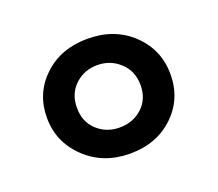

<svg xmlns="http://www.w3.org/2000/svg" viewBox="-67 -601 561 494"><g transform="rotate(-20 214.0 -354.5)"><path d="M212.3 -268.5Q248.7 -268.5 274 -291.7Q299.3 -315 299.3 -353.1Q299.3 -391.3 273.5 -415.3Q247.7 -439.3 211.8 -439.3Q175.9 -439.3 150.7 -415.8Q125.4 -392.3 125.4 -353.6Q125.4 -315 150.7 -291.7Q175.9 -268.5 212.3 -268.5ZM333.2 -465.9Q381.2 -420.1 381.2 -352.9Q381.2 -285.6 334.2 -240.9Q287.2 -196.2 214.4 -196.2Q141.6 -196.2 92.8 -242.7Q44 -289.2 44 -355.9Q44 -422.6 91 -467.1Q138 -511.6 211.6 -511.6Q285.1 -511.6 333.2 -465.9Z"/></g></svg>

Font: Khula SemiBold
Style: Regular
Weight: 600
Designer: Erin McLaughlin, Steve Matteson
Version: Version 1.002;PS 1.0;hotconv 1.0.72;makeotf.lib2.5.5900; ttf